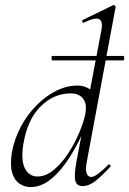

<svg xmlns="http://www.w3.org/2000/svg" viewBox="-20 -746 524 779"><path d="M193 -501Q189 -501 189 -510Q189 -519 193 -519H480Q484 -519 484 -510Q484 -501 480 -501ZM104 13Q80 13 59.5 -0.5Q39 -14 29.5 -44.5Q20 -75 28 -126Q38 -182 64 -231Q90 -280 127.5 -318Q165 -356 208 -377.5Q251 -399 295 -399Q322 -399 345.5 -383.5Q369 -368 373 -332L333 -246Q302 -171 265.5 -112.5Q229 -54 188.5 -20.5Q148 13 104 13ZM132 -30Q166 -30 198.5 -57Q231 -84 257.5 -125Q284 -166 302 -209Q320 -252 326 -283Q334 -324 317 -346Q300 -368 264 -367Q197 -366 144.5 -314Q92 -262 75 -163Q64 -96 81 -63Q98 -30 132 -30ZM315 9Q291 9 285.5 -12.5Q280 -34 290 -89L392 -627Q398 -659 382.5 -668Q367 -677 320 -654Q316 -652 314 -658Q312 -664 316 -665L439 -725Q442 -727 446 -723Q450 -719 449 -717L332 -89Q326 -58 331.5 -43Q337 -28 350 -28Q361 -28 379 -41.5Q397 -55 419 -77Q422 -81 426.5 -77Q431 -73 427 -69Q393 -32 367 -11.5Q341 9 315 9Z"/></svg>

Font: Cormorant Garamond Light Light
Style: Italic
Weight: 300
Italic angle: -10°
Version: Version 4.001